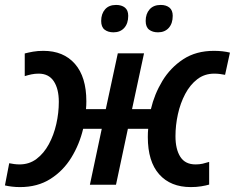

<svg xmlns="http://www.w3.org/2000/svg" viewBox="-33 -760 966 790"><path d="M49.3 9.8Q31.7 9.8 15.6 7.8Q-0.5 5.9 -12.7 2.9L4.9 -88.4Q14.2 -86.4 25.1 -85Q36.1 -83.5 47.4 -83.5Q87.4 -83.5 117.4 -106.2Q147.5 -128.9 168 -166.7Q188.5 -204.6 198.7 -250Q209 -295.4 209 -340.8Q209 -394.5 188.2 -425.8Q167.5 -457 126 -457Q110.4 -457 96.7 -454.1Q83 -451.2 68.8 -446.8V-540Q83.5 -543.9 102.8 -547.4Q122.1 -550.8 145.5 -550.8Q228.5 -550.8 275.4 -497.1Q322.3 -443.4 322.3 -343.3Q322.3 -325.7 320.8 -311H402.3L451.7 -540.5H559.6L510.3 -311H587.9Q602.1 -372.1 635 -426.8Q668 -481.4 720.7 -516.1Q773.4 -550.8 847.2 -550.8Q883.8 -550.8 913.1 -543.5L893.1 -452.1Q882.8 -454.1 871.6 -455.6Q860.4 -457 848.6 -457Q808.6 -457 778.8 -434.1Q749 -411.1 729 -373.3Q709 -335.4 699 -290Q689 -244.6 689 -199.7Q689 -146 709 -114.7Q729 -83.5 771.5 -83.5Q787.6 -83.5 800.5 -86.4Q813.5 -89.4 827.6 -93.8V-0.5Q814.5 3.4 794.9 6.6Q775.4 9.8 752 9.8Q668.9 9.8 622.1 -42.7Q575.2 -95.2 575.2 -196.3Q575.2 -214.8 576.7 -230H493.2L444.3 0H336.9L385.7 -230H309.1Q293.9 -166 260.5 -111.6Q227.1 -57.1 174.3 -23.7Q121.6 9.8 49.3 9.8ZM617.2 -627Q594.7 -627 580.6 -637.9Q566.4 -648.9 566.4 -673.8Q566.4 -703.1 582.5 -721.4Q598.6 -739.7 628.4 -739.7Q650.4 -739.7 664.1 -728.8Q677.7 -717.8 677.7 -694.8Q677.7 -663.6 661.4 -645.3Q645 -627 617.2 -627ZM434.1 -627Q411.6 -627 397.5 -637.9Q383.3 -648.9 383.3 -673.8Q383.3 -703.1 399.2 -721.4Q415 -739.7 444.8 -739.7Q467.3 -739.7 481 -728.8Q494.6 -717.8 494.6 -694.8Q494.6 -663.6 478.3 -645.3Q461.9 -627 434.1 -627Z"/></svg>

Font: Open Sans SemiBold
Style: Italic
Weight: 600
Italic angle: -12°
Designer: Monotype Design Team
Foundry: Monotype Imaging Inc.
Version: Version 3.003; ttfautohint (v1.8.4)